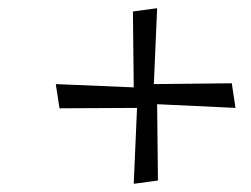

<svg xmlns="http://www.w3.org/2000/svg" viewBox="-20 -566 612 468"><path d="M314 -303 125 -302 116 -361 306 -353 304 -538 363 -546 355 -361 545 -363 554 -303 363 -312 365 -126 306 -118Z"/></svg>

Font: Ibarra Real Nova
Style: Bold Italic
Weight: 700
Italic angle: -22°
Designer: Jose Maria Ribagorda & Octavio Pardo
Foundry: Octavio Pardo
Version: Version 1.014